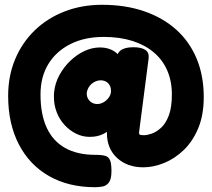

<svg xmlns="http://www.w3.org/2000/svg" viewBox="-20 -651 884 801"><path d="M377 130Q266 130 184.5 83.5Q103 37 58.5 -49Q14 -135 14 -251Q14 -334 43 -403.5Q72 -473 124.5 -524Q177 -575 249 -603Q321 -631 406 -631Q503 -631 581.5 -604Q660 -577 715.5 -527Q771 -477 800.5 -406Q830 -335 830 -246Q830 -171 807 -116Q784 -61 746.5 -25Q709 11 664.5 29Q620 47 578 47Q511 47 468.5 8Q426 -31 426 -96Q426 -97 426 -99Q426 -101 426 -101Q419 -96 408.5 -91Q398 -86 384.5 -83Q371 -80 354 -80Q324 -80 297 -93.5Q270 -107 249 -130Q228 -153 216.5 -183Q205 -213 205 -246Q205 -252 205 -257.5Q205 -263 206 -269Q210 -305 228 -338Q246 -371 273 -397Q300 -423 332 -438Q364 -453 397 -453Q418 -453 435.5 -447Q453 -441 466.5 -429.5Q480 -418 487 -402L464 -396Q466 -427 483 -440.5Q500 -454 537 -454Q569 -454 586 -443Q603 -432 600 -407L560 -98Q560 -91 563.5 -89Q567 -87 582 -87Q594 -87 613 -93.5Q632 -100 651.5 -117.5Q671 -135 684 -168.5Q697 -202 697 -257Q697 -313 677.5 -357.5Q658 -402 621 -433Q584 -464 531.5 -480.5Q479 -497 413 -497Q333 -497 273.5 -467Q214 -437 181.5 -383.5Q149 -330 149 -257Q149 -174 175 -118Q201 -62 252 -33.5Q303 -5 378 -5Q406 -5 420 -0.5Q434 4 439.5 18.5Q445 33 445 63Q445 96 434.5 110Q424 124 408.5 127Q393 130 377 130ZM386 -217Q396 -217 405.5 -221Q415 -225 423 -232Q431 -239 436.5 -248Q442 -257 443 -267V-272Q443 -282 440 -290Q437 -298 431 -304Q425 -310 417 -313Q409 -316 400 -316Q390 -316 380 -312Q370 -308 362 -301Q354 -294 349 -285Q344 -276 342 -265V-259Q342 -248 348 -238Q354 -228 364 -222.5Q374 -217 386 -217Z"/></svg>

Font: Fredoka Light
Style: Regular
Weight: 300
Designer: Ben Nathan
Foundry: Milena B. Brandão, Ben Nathan
Version: Version 2.001